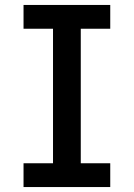

<svg xmlns="http://www.w3.org/2000/svg" viewBox="-20 -755 540 775"><path d="M75 0V-96H194V-639H75V-735H425V-639H306V-96H425V0Z"/></svg>

Font: Iosevka Slab
Style: Bold
Weight: 700
Monospace: yes
Designer: Belleve Invis
Foundry: Belleve Invis
Version: Version 11.1.1; ttfautohint (v1.8.3)